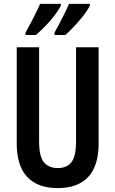

<svg xmlns="http://www.w3.org/2000/svg" viewBox="-20 -957 593 987"><path d="M487 -219Q487 -105 433.5 -47.5Q380 10 276 10Q174 10 120 -47.5Q66 -105 66 -219V-714H181V-231Q181 -152 206 -122.5Q231 -93 277 -93Q324 -93 347.5 -123.5Q371 -154 371 -232V-714H487ZM442 -928Q432 -907 410 -878.5Q388 -850 362.5 -823Q337 -796 316 -777H260V-789Q283 -830 304.5 -873Q326 -916 335 -937H442ZM293 -928Q282 -906 261.5 -879Q241 -852 215 -825Q189 -798 164 -777H111V-789Q135 -832 156 -873.5Q177 -915 186 -937H293Z"/></svg>

Font: Noto Sans Sinhala ExtraCondensed SemiBold
Style: Regular
Weight: 600
Width: 2
Designer: Jelle Bosma - Monotype Design Team
Foundry: Monotype Imaging Inc.
Version: Version 2.006; ttfautohint (v1.8.4.7-5d5b)